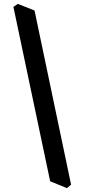

<svg xmlns="http://www.w3.org/2000/svg" viewBox="-20 -801 434 985"><path d="M323.2 164.1 237.3 128.9 48.8 -765.6 71.3 -781.2 157.2 -747.1 344.7 146.5Z"/></svg>

Font: Kelvinch
Style: Bold Italic
Weight: 700
Italic angle: -10°
Designer: Paul James Miller
Foundry: High-Logic / Made with FontCreator
Version: Version 3.30 September 23, 2016